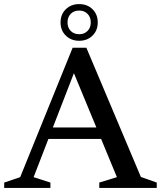

<svg xmlns="http://www.w3.org/2000/svg" viewBox="-26 -917 784 937"><path d="M182 -239V-295H520V-239ZM661.5 -53.5 739 -26V0H458.5V-26L544.5 -52.5L320 -595.5H348.5L138 -52.5L220 -26V0H-5.5V-26L72.5 -52.5L328.5 -684H395.5ZM360.5 -897Q400 -897 425.5 -872Q451 -847 451 -807.5Q451 -768.5 425.5 -743.2Q400 -718 360.5 -718Q321 -718 295.2 -743.2Q269.5 -768.5 269.5 -807.5Q269.5 -847 295.2 -872Q321 -897 360.5 -897ZM360.5 -750Q385.5 -750 401.2 -766Q417 -782 417 -807.5Q417 -833.5 401.2 -849.5Q385.5 -865.5 360.5 -865.5Q335 -865.5 319.2 -849.5Q303.5 -833.5 303.5 -807.5Q303.5 -782 319.2 -766Q335 -750 360.5 -750Z"/></svg>

Font: Newsreader 16pt Medium
Style: Regular
Weight: 500
Designer: Hugues Gentile
Foundry: Production Type
Version: Version 1.003